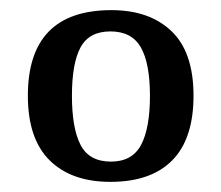

<svg xmlns="http://www.w3.org/2000/svg" viewBox="-20 -739 437 379"><path d="M198 -380Q121 -380 78 -422.5Q35 -465 35 -550Q35 -719 200 -719Q275 -719 318.5 -677.5Q362 -636 362 -550Q362 -465 320 -422.5Q278 -380 198 -380ZM199 -420Q241 -420 258.5 -453Q276 -486 276 -550Q276 -614 258 -645.5Q240 -677 198 -677Q156 -677 139 -645.5Q122 -614 122 -550Q122 -486 139 -453Q156 -420 199 -420Z"/></svg>

Font: Noto Serif Ahom
Style: Regular
Weight: 400
Designer: Monotype Design Team
Foundry: Monotype Imaging Inc.
Version: Version 2.007; ttfautohint (v1.8.4.7-5d5b)